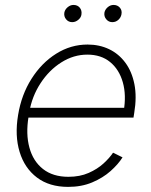

<svg xmlns="http://www.w3.org/2000/svg" viewBox="-20 -730 600 762"><path d="M250.5 11.7Q175.8 11.7 126.7 -25.4Q77.6 -62.5 57.9 -127Q38.1 -191.4 51.8 -273.4Q64.9 -354 105 -417.2Q145 -480.5 202.9 -516.8Q260.7 -553.2 327.6 -553.2Q374.5 -553.2 412.8 -534.9Q451.2 -516.6 477.3 -481.4Q503.4 -446.3 513.4 -396Q523.4 -345.7 512.7 -281.7L509.8 -263.2H77.6L84 -302.2H493.2L470.7 -288.1Q481.9 -352.1 467.5 -403.1Q453.1 -454.1 417.2 -483.6Q381.3 -513.2 326.7 -513.2Q272 -513.2 223.4 -482.4Q174.8 -451.7 140.9 -399.7Q106.9 -347.7 96.2 -284.7L93.3 -266.6Q82 -198.2 96.7 -144.3Q111.3 -90.3 150.6 -59.3Q189.9 -28.3 251.5 -28.3Q296.9 -28.3 331.8 -43.7Q366.7 -59.1 390.9 -81.3Q415 -103.5 428.7 -124L466.3 -105.5Q449.2 -78.1 418.7 -51Q388.2 -23.9 345.9 -6.1Q303.7 11.7 250.5 11.7ZM266.6 -642.1Q251.5 -642.1 242.2 -653.6Q232.9 -665 235.4 -680.2Q237.8 -692.4 248.5 -701.4Q259.3 -710.4 271.5 -710.4Q287.6 -710.4 296.6 -699.5Q305.7 -688.5 303.2 -672.4Q301.8 -660.6 290.8 -651.4Q279.8 -642.1 266.6 -642.1ZM425.8 -642.1Q411.1 -642.1 401.6 -653.6Q392.1 -665 394.5 -680.2Q397 -692.4 407.5 -701.4Q418 -710.4 430.7 -710.4Q446.3 -710.4 455.8 -699.5Q465.3 -688.5 461.9 -672.4Q459.5 -660.2 449.5 -651.1Q439.5 -642.1 425.8 -642.1Z"/></svg>

Font: Inter Tight ExtraLight
Style: Italic
Weight: 250
Italic angle: -9.39999°
Designer: Rasmus Andersson
Foundry: rsms
Version: Version 3.004